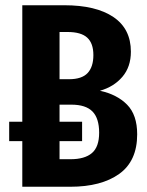

<svg xmlns="http://www.w3.org/2000/svg" viewBox="-20 -712 562 732"><path d="M503 -200Q503 -98 434.5 -49Q366 0 248 0H65V-174H15V-248H65V-692H225Q346 -692 412.5 -647Q479 -602 479 -515Q479 -457 446.5 -419Q414 -381 361 -366Q426 -352 464.5 -313Q503 -274 503 -200ZM207 -590V-410H243Q292 -410 314 -433.5Q336 -457 336 -502Q336 -547 312.5 -568.5Q289 -590 238 -590ZM358 -206Q358 -261 332.5 -287Q307 -313 252 -313H207V-248H293V-174H207V-105H249Q303 -105 330.5 -128.5Q358 -152 358 -206Z"/></svg>

Font: Fira Sans Extra Condensed SemiBold
Style: Regular
Weight: 600
Width: 1
Designer: Carrois Corporate & Edenspiekermann AG
Foundry: Carrois Corporate GbR & Edenspiekermann AG
Version: Version 4.203